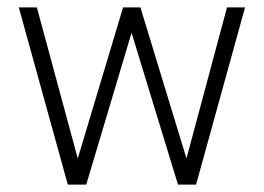

<svg xmlns="http://www.w3.org/2000/svg" viewBox="-20 -501 716 521"><path d="M164 0 31 -481H80L191 -71L314 -481H361L486 -71L596 -481H645L512 0H463L337 -412L214 0Z"/></svg>

Font: Red Hat Text VF
Style: Regular
Weight: 300
Designer: Pentagram, MCKL
Foundry: Pentagram, MCKL
Version: Version 1.023